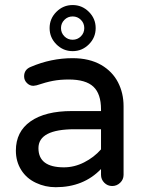

<svg xmlns="http://www.w3.org/2000/svg" viewBox="-20 -743 589 773"><path d="M179.7 -629.9Q179.7 -668 207 -695.3Q234.4 -722.7 272.5 -722.7Q310.5 -722.7 337.9 -695.3Q365.2 -668 365.2 -629.9Q365.2 -591.8 337.9 -564.5Q310.5 -537.1 272.5 -537.1Q234.4 -537.1 207 -564.5Q179.7 -591.8 179.7 -629.9ZM319.3 -629.9Q319.3 -649.4 305.7 -663.1Q292 -676.8 272.5 -676.8Q252.9 -676.8 239.3 -663.1Q225.6 -649.4 225.6 -629.9Q225.6 -610.4 239.3 -596.7Q252.9 -583 272.5 -583Q292 -583 305.7 -596.7Q319.3 -610.4 319.3 -629.9ZM125 -6.8Q86.9 -24.4 65.4 -58.6Q43.9 -92.8 43.9 -136.7Q43.9 -212.9 103 -254.4Q162.1 -295.9 269.5 -295.9H386.7V-302.7Q386.7 -365.2 356 -394Q325.2 -422.9 256.8 -422.9Q221.7 -422.9 193.4 -417.5Q165 -412.1 127 -399.4L114.3 -397.5Q99.6 -397.5 88.4 -408.7Q77.1 -419.9 77.1 -435.5Q77.1 -462.9 103.5 -473.6Q185.5 -508.8 272.5 -508.8Q339.8 -508.8 387.7 -481.4Q432.6 -455.1 455.1 -411.6Q477.5 -368.2 477.5 -315.4V-39.1Q477.5 -20.5 463.9 -7.3Q450.2 5.9 431.6 5.9Q413.1 5.9 399.9 -7.3Q386.7 -20.5 386.7 -39.1V-62.5Q316.4 10.7 204.1 10.7Q162.1 10.7 125 -6.8ZM386.7 -141.6V-222.7H281.2Q134.8 -222.7 134.8 -146.5Q134.8 -69.3 237.3 -69.3Q279.3 -69.3 318.8 -89.4Q358.4 -109.4 386.7 -141.6Z"/></svg>

Font: FakePearl
Style: Regular
Weight: 400
Version: Version 1.2